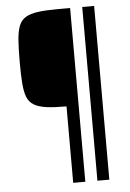

<svg xmlns="http://www.w3.org/2000/svg" viewBox="-57 -730 622 916"><g transform="rotate(-5 254.0 -272.0)"><path d="M256 144V-222Q198 -222 160.5 -227Q123 -232 100.5 -245.5Q78 -259 68 -284.5Q58 -310 55 -351.5Q52 -393 52 -454Q52 -515 55 -556.5Q58 -598 68 -624.5Q78 -651 100.5 -664.5Q123 -678 160.5 -683Q198 -688 256 -688H314V144ZM372 144V-688H429V144Z"/></g></svg>

Font: Saira SemiCondensed
Style: Regular
Weight: 400
Width: 4
Designer: Hector Gatti with collaboration of the Omnibus-Type team
Foundry: Omnibus-Type
Version: Version 1.101